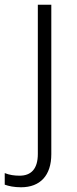

<svg xmlns="http://www.w3.org/2000/svg" viewBox="-72 -552 325 812"><path d="M17 240C98 240 145 190 145 100V-532H88V99C88 163 59 191 11 191C-12 191 -32 188 -52 180V229C-35 235 -13 240 17 240Z"/></svg>

Font: Noto Sans Telugu Light
Style: Regular
Weight: 300
Designer: Jelle Bosma - Monotype Design Team
Foundry: Monotype Imaging Inc.
Version: Version 2.005